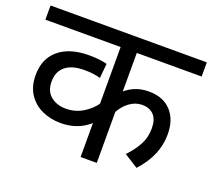

<svg xmlns="http://www.w3.org/2000/svg" viewBox="-108 -763 1000 904"><g transform="rotate(20 391.5 -311.0)"><path d="M783 -551H458V-333L444 -343Q464 -368 498 -384Q532 -400 575 -400Q646 -400 686 -357Q726 -314 726 -240Q726 -188 706 -139.5Q686 -91 642 -42L572 -86Q605 -120 625.5 -157.5Q646 -195 646 -241Q646 -285 625 -307.5Q604 -330 566 -330Q533 -330 503.5 -308.5Q474 -287 455 -250L458 -287V0H377V-210L391 -183Q372 -164 348.5 -149Q325 -134 296 -126Q267 -118 233 -118Q182 -118 139.5 -137.5Q97 -157 71.5 -195.5Q46 -234 46 -291Q46 -373 100.5 -418.5Q155 -464 252 -464Q278 -464 300.5 -461.5Q323 -459 342 -454L335 -381Q318 -386 297.5 -388.5Q277 -391 254 -391Q193 -391 160 -364.5Q127 -338 127 -288Q127 -239 157.5 -214.5Q188 -190 233 -190Q281 -190 320 -214.5Q359 -239 381 -273L377 -224V-551H0V-622H783Z"/></g></svg>

Font: lhindi85
Style: Book
Weight: 400
Designer: Jelle Bosma - Monotype Design Team
Foundry: Monotype Imaging Inc.
Version: Version 2.003